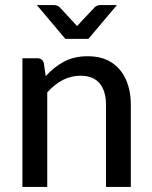

<svg xmlns="http://www.w3.org/2000/svg" viewBox="-20 -738 600 758"><path d="M496.5 0H398.5V-324Q398.5 -378.5 373.5 -408.8Q348.5 -439 297 -439Q225.5 -439 166.5 -373V0H68.5V-508H127.5Q148 -508 153 -488.5L160.5 -437.5Q193 -473.5 233 -494.8Q273 -516 326 -516Q382 -516 419.8 -491.8Q457.5 -467.5 477 -424.2Q496.5 -381 496.5 -324ZM329 -584.5H238L125.5 -718H193.5Q205 -718 214.5 -710.5Q281 -639.5 284.5 -635Q288 -640 355 -710.5Q364.5 -718 376 -718H441.5Z"/></svg>

Font: Verano Sans Medium
Style: Regular
Weight: 500
Designer: Lukasz Dziedzic with Adam Twardoch and Botio Nikoltchev
Foundry: tyPoland Lukasz Dziedzic
Version: Version 3.001;December 28, 2019;FontCreator 12.0.0.2547 64-b